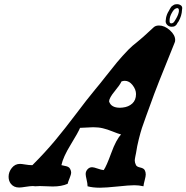

<svg xmlns="http://www.w3.org/2000/svg" viewBox="-20 -878 879 905"><path d="M788.1 -752Q777.3 -752 769 -759.8Q760.7 -767.6 760.7 -778.3Q760.7 -779.3 761.2 -782.2Q761.7 -785.2 761.7 -786.1Q762.7 -801.8 771.5 -819.3Q772.5 -820.3 775.9 -826.7Q779.3 -833 780.3 -835Q781.2 -836.9 784.7 -842.3Q788.1 -847.7 790.5 -849.1Q793 -850.6 796.9 -853.5Q800.8 -856.4 805.7 -857.4Q810.5 -858.4 815.4 -858.4Q824.2 -858.4 831.5 -853.5Q838.9 -848.6 838.9 -839.8Q838.9 -837.9 838.4 -835Q837.9 -832 837.9 -831.1Q836.9 -803.7 821.3 -776.4Q820.3 -775.4 817.9 -772Q815.4 -768.6 814.9 -767.1Q814.5 -765.6 812.5 -762.7Q810.5 -759.8 809.1 -758.8Q807.6 -757.8 805.2 -755.9Q802.7 -753.9 800.8 -753.4Q798.8 -752.9 795.4 -752.4Q792 -752 788.1 -752ZM782.2 -769.5Q787.1 -765.6 795.9 -770.5Q801.8 -774.4 810.5 -791Q821.3 -809.6 823.2 -824.2Q824.2 -833 820.8 -837.4Q817.4 -841.8 808.6 -837.9Q799.8 -835 790 -817.4Q780.3 -800.8 779.3 -784.2Q778.3 -772.5 782.2 -769.5ZM550.8 -244.1Q536.1 -248 510.7 -258.3Q485.4 -268.6 464.8 -273.4Q444.3 -278.3 418.9 -278.3Q410.2 -278.3 390.1 -276.9Q370.1 -275.4 357.4 -275.4Q348.6 -253.9 313 -195.8Q277.3 -137.7 269.5 -99.6Q275.4 -97.7 284.7 -96.2Q293.9 -94.7 300.3 -91.8Q306.6 -88.9 310.5 -82Q315.4 -72.3 315.4 -65.4Q315.4 -55.7 308.1 -38.1Q300.8 -20.5 298.8 -11.7Q270.5 1 228.5 1Q219.7 1 199.2 0Q178.7 -1 168 -1Q165 -1 157.7 -0.5Q150.4 0 146.5 0Q144.5 0 140.6 -0.5Q136.7 -1 134.8 -1Q123 -1 101.6 2.4Q80.1 5.9 70.3 5.9Q44.9 5.9 31.2 -11.7Q20.5 -25.4 20.5 -44.9Q20.5 -67.4 35.6 -86.4Q50.8 -105.5 74.2 -105.5Q82 -105.5 99.6 -102.5Q117.2 -99.6 127.9 -99.6H132.8Q192.4 -159.2 239.3 -215.3Q286.1 -271.5 337.9 -340.3Q389.6 -409.2 427.7 -455.1Q449.2 -480.5 478.5 -518.1Q507.8 -555.7 531.7 -584.5Q555.7 -613.3 585.9 -644.5Q604.5 -663.1 625 -678.7Q645.5 -694.3 705.1 -750Q713.9 -757.8 729.5 -757.8Q755.9 -757.8 780.8 -735.4Q805.7 -712.9 805.7 -689.5Q805.7 -681.6 802.7 -675.8Q713.9 -458 691.4 -392.6Q683.6 -371.1 669.4 -332.5Q655.3 -293.9 648.9 -274.4Q642.6 -254.9 634.3 -222.2Q626 -189.5 621.1 -156.2Q620.1 -152.3 617.7 -139.6Q615.2 -127 615.2 -121.1Q615.2 -111.3 621.1 -99.6Q625 -91.8 641.1 -88.4Q657.2 -85 662.1 -76.2Q667 -67.4 667 -55.7Q667 -46.9 662.1 -28.8Q657.2 -10.7 656.2 0Q634.8 -4.9 613.3 -4.9Q589.8 -4.9 534.2 1Q478.5 6.8 451.2 6.8Q417 6.8 392.6 0V-2Q392.6 -12.7 388.2 -31.2Q383.8 -49.8 383.8 -57.6Q383.8 -70.3 392.6 -80.1Q401.4 -89.8 414.1 -89.8Q421.9 -89.8 439.9 -83.5Q458 -77.1 468.8 -76.2Q481.4 -93.8 504.4 -156.7Q527.3 -219.7 550.8 -244.1ZM621.1 -434.6Q621.1 -456.1 605 -476.6Q588.9 -497.1 568.4 -497.1Q560.5 -497.1 552.7 -494.1Q545.9 -478.5 520.5 -447.8Q495.1 -417 494.1 -400.4Q502.9 -370.1 545.9 -370.1Q547.9 -370.1 552.2 -370.6Q556.6 -371.1 558.6 -371.1Q585.9 -374 603.5 -390.1Q621.1 -406.2 621.1 -434.6Z"/></svg>

Font: Essays1743
Style: Italic
Weight: 500
Italic angle: -10°
Designer: Based on the typeface in a 1743 English translation of the essays of Montaigne.  PostScript/TrueType font designed by Jo
Version: Version 002.100